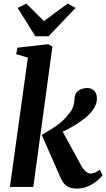

<svg xmlns="http://www.w3.org/2000/svg" viewBox="-20 -1066 605 1095"><path d="M36.5 0 139 -737.5 72 -757 79.5 -794 254.5 -814 279 -800.5 170 0ZM418.5 9.5Q394 9.5 376.5 2.5Q359 -4.5 347 -17.5Q335 -30.5 327 -49L218 -296.5Q245 -313 271.2 -328.5Q297.5 -344 324.2 -366Q351 -388 378 -423Q392.5 -442 398.5 -462.2Q404.5 -482.5 405 -503.5Q406 -526.5 417.5 -539.8Q429 -553 445.2 -558.5Q461.5 -564 476 -564Q503.5 -564 518 -547.5Q532.5 -531 532.5 -508Q533.5 -485.5 525.2 -466.8Q517 -448 505.5 -433.5Q488.5 -411 462.8 -390.8Q437 -370.5 408.5 -353Q380 -335.5 352.8 -322Q325.5 -308.5 304 -299L321 -345L443.5 -121Q455.5 -99 470 -87.5Q484.5 -76 496.5 -76Q506 -76 520.5 -81.2Q535 -86.5 549 -98.5L565 -66.5Q556.5 -54.5 535.5 -36.5Q514.5 -18.5 484.8 -4.5Q455 9.5 418.5 9.5ZM181.5 -859 81 -1020.5 130 -1045.5Q155.5 -1020.5 180.8 -995.5Q206 -970.5 230.5 -945.5Q264.5 -971 298.2 -995.8Q332 -1020.5 366.5 -1045.5L411 -1021L257 -859Z"/></svg>

Font: Merriweather 24pt
Style: Bold Italic
Weight: 700
Italic angle: -7.8°
Designer: Eben Sorkin
Foundry: Eben Sorkin
Version: Version 2.101